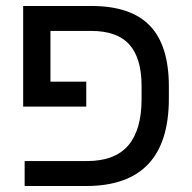

<svg xmlns="http://www.w3.org/2000/svg" viewBox="-20 -619 640 639"><path d="M451.2 -333Q451.2 -425.3 410.6 -470.7Q370.1 -516.1 283.2 -516.1H147.9V-347.2H267.1V-264.2H57.1V-599.1H284.2Q415.5 -599.1 478.8 -533.4Q542 -467.8 542 -331.1V-291Q542 0 267.1 0H62V-83H269Q362.3 -83 406.7 -134.8Q451.2 -186.5 451.2 -290Z"/></svg>

Font: Cousine
Style: Regular
Weight: 400
Monospace: yes
Designer: Steve Matteson
Foundry: Monotype Imaging Inc.
Version: Version 1.21